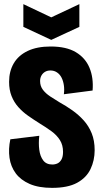

<svg xmlns="http://www.w3.org/2000/svg" viewBox="-20 -896 497 929"><path d="M232 13Q167 13 123.5 -6Q80 -25 56 -57.5Q32 -90 26 -132.5Q20 -175 30 -222L170 -239Q166 -203 170 -171.5Q174 -140 189 -120Q204 -100 233 -100Q247 -100 258.5 -105.5Q270 -111 277.5 -124.5Q285 -138 285 -161Q285 -194 270 -218Q255 -242 229 -261Q203 -280 170 -300Q143 -317 116.5 -335.5Q90 -354 69 -377.5Q48 -401 36 -431Q24 -461 24 -500Q24 -551 46.5 -589.5Q69 -628 114 -649.5Q159 -671 225 -671Q301 -671 347 -643.5Q393 -616 413 -568Q433 -520 428 -458L289 -440Q292 -463 289 -483.5Q286 -504 278 -520Q270 -536 256 -545.5Q242 -555 224 -555Q209 -555 198 -548.5Q187 -542 180.5 -530.5Q174 -519 174 -504Q174 -479 188 -461Q202 -443 223.5 -429Q245 -415 268 -401Q299 -384 329.5 -362.5Q360 -341 384.5 -314Q409 -287 423.5 -251.5Q438 -216 438 -169Q438 -120 418 -78Q398 -36 353 -11.5Q308 13 232 13ZM93 -876 228 -812 364 -876V-766L228 -703L93 -766Z"/></svg>

Font: Bricolage Grotesque 48pt Condensed ExtraBold
Style: Regular
Weight: 800
Width: 3
Designer: Mathieu Triay
Foundry: Atelier Triay
Version: Version 1.001;gftools[0.9.33.dev8+g029e19f]